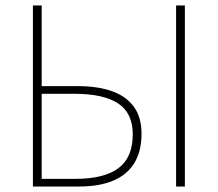

<svg xmlns="http://www.w3.org/2000/svg" viewBox="-20 -680 794 700"><path d="M100 0V-660H132V-366H264Q335 -366 387 -348Q439 -330 467.5 -291.5Q496 -253 496 -192Q496 -129 470 -86Q444 -43 393 -21.5Q342 0 268 0ZM132 -28H256Q360 -28 412 -67Q464 -106 464 -190Q464 -268 410.5 -303Q357 -338 252 -338H132ZM622 0V-660H654V0Z"/></svg>

Font: Source Sans 3 VF
Style: Regular
Weight: 200
Designer: Paul D. Hunt
Foundry: Adobe
Version: Version 3.046;hotconv 1.0.118;makeotfexe 2.5.65603